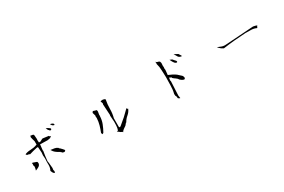

<svg xmlns="http://www.w3.org/2000/svg" viewBox="86 -1685 3828 2591"><g transform="rotate(-30 2000.0 -389.5)"><path d="M466.3 -80.6Q470.2 -82.5 470.2 -87.4Q470.2 -97.2 471.7 -103.5L466.3 -123.5L470.2 -151.4Q466.3 -180.7 464.8 -208.5Q463.4 -236.3 457.5 -263.2Q460.4 -303.7 466.3 -341.3Q472.2 -378.9 478 -414.6L475.1 -422.9L484.9 -511.2L602.1 -508.3L646.5 -517.1L649.4 -522.9L664.1 -527.3Q664.1 -527.8 664.1 -528.8Q664.1 -534.2 661.4 -536.9Q658.7 -539.6 652.8 -540.5L648.4 -541.5L645.5 -550.8L562 -562H543L540 -557.6L506.8 -540.5H484.4L481 -582L483.9 -590.3Q481 -610.8 481 -630.9Q481 -650.9 476.1 -665.5Q464.4 -674.3 449.2 -674.3Q438.5 -674.3 429.2 -678.7L423.3 -655.8Q425.3 -638.7 431.4 -621.6Q437.5 -604.5 441.9 -585V-532.2Q413.1 -521 387 -516.4Q360.8 -511.7 332 -510.7Q283.2 -509.3 247.1 -492.2L258.3 -477.1Q265.6 -472.2 276.4 -472.2Q291 -472.2 301.3 -462.4Q330.1 -470.7 359.6 -479.2Q389.2 -487.8 421.4 -493.7H441.4L447.8 -406.2L443.8 -362.3L447.8 -313.5Q445.3 -282.7 445.3 -259.3Q445.3 -235.8 445.6 -226.1Q445.8 -216.3 445.8 -211.9Q445.8 -168.5 425.8 -130.9Q429.7 -116.7 437 -104.5Q445.3 -90.8 456.1 -80.6ZM270 -293.9Q270 -269.5 263.2 -247.1Q261.2 -239.3 258.8 -232.4Q272.9 -237.3 287.1 -244.1Q307.1 -252.9 324.7 -266.6L338.4 -290V-310.1Q338.4 -317.9 331.5 -326.7L270 -348.6V-346.2H261.2L266.1 -334L263.7 -305.2L270 -296.4ZM708 -258.8Q713.4 -257.8 715.3 -257.8Q717.3 -257.8 719.5 -258.1Q721.7 -258.3 724.1 -259.8Q729.5 -262.2 735.8 -266.1V-280.3Q728 -292 716.3 -303.2L689.9 -330.1L679.7 -335.9L676.3 -345.2Q653.3 -363.3 626 -367.4Q598.6 -371.6 567.9 -375.5H567.4L587.9 -345.2Q604.5 -325.7 626.5 -311.5Q649.4 -296.4 673.3 -283.7V-278.8L682.6 -276.9L685.1 -267.1ZM688 -610.8 707 -602.5 716.3 -612.3 719.7 -612.8 715.8 -627.9Q700.7 -641.1 686.5 -648.9Q672.4 -656.7 657.7 -659.7L677.2 -621.6H683.6ZM753.9 -652.3 777.3 -640.1 788.1 -644.5 782.7 -661.1Q772.5 -670.4 759.5 -674.6Q746.6 -678.7 734.9 -681.6Z M1522.9 -318.4Q1540.5 -382.8 1540.5 -453.6Q1540.5 -524.4 1554.2 -589.8L1551.3 -600.1Q1540.5 -605 1530.8 -607.9Q1521 -610.8 1513.9 -610.8Q1506.8 -610.8 1495.1 -608.9L1493.7 -611.8V-606.9H1482.9V-597.2L1494.1 -568.8L1489.7 -552.2L1499.5 -385.3L1496.6 -372.6L1503.4 -276.4Q1503.4 -212.4 1497.6 -181.2Q1494.6 -165.5 1487.8 -147L1469.7 -143.6L1469.2 -142.6V-142.1L1509.8 -110.8L1534.7 -99.6V-93.8L1537.6 -92.3Q1548.3 -111.8 1568.4 -126.2Q1588.4 -140.6 1607.4 -152.8L1634.3 -185.1H1637.7H1640.1Q1660.2 -225.1 1699.2 -257.8Q1737.3 -290 1753.9 -331.1L1752.9 -337.4H1739.7V-353.5Q1723.1 -335.9 1701.7 -316.4Q1672.9 -290.5 1645.5 -262.2L1543.5 -176.3H1541H1522.9ZM1278.8 -210.4H1289.1L1302.2 -219.7Q1331.5 -271.5 1352.1 -324.5Q1372.6 -377.4 1374.5 -437.5V-444.8H1377L1374.5 -456.1L1382.3 -505.9L1378.9 -528.3L1337.9 -540L1321.8 -546.9V-531.2L1309.1 -528.8L1324.7 -475.1L1321.8 -459.5L1324.7 -438Q1321.8 -380.4 1307.6 -330.8Q1293.5 -281.2 1273.9 -231.9V-222.2H1282.7Z M2475.1 -404.8V-396.5Q2492.2 -379.9 2514.2 -366.2Q2539.1 -350.1 2551.8 -326.7Q2563.5 -315.9 2577.1 -307.6Q2590.8 -299.3 2605.5 -296.4L2617.7 -298.3L2625 -320.3L2614.7 -346.2L2556.6 -400.4Q2532.2 -418.5 2505.4 -432.4Q2478.5 -446.3 2444.3 -460L2451.7 -536.1L2448.7 -561.5L2451.7 -582.5L2448.7 -595.2L2451.7 -643.6L2445.3 -665.5Q2438.5 -675.3 2429.2 -677.2Q2416 -680.7 2402.3 -685.1L2388.2 -699.2L2391.1 -675.3L2388.7 -663.6Q2403.8 -614.3 2405.3 -558.3Q2406.7 -502.4 2409.7 -446.3Q2406.7 -384.8 2406.7 -319.6Q2406.7 -254.4 2391.1 -194.8L2394.5 -159.7H2399.9L2406.2 -120.1L2431.6 -105.5L2435.1 -106.9L2435.5 -107.4L2429.2 -148.9L2439.9 -365.2L2436 -378.4L2441.4 -420.9ZM2567.4 -625.5Q2574.7 -610.8 2582 -595.7Q2592.8 -574.7 2608.4 -557.1Q2611.8 -552.2 2619.9 -549.8Q2627.9 -547.4 2636.7 -543.9L2640.1 -545.9L2645 -554.7Q2644.5 -564.9 2637.7 -571.3Q2627.4 -581.1 2617.2 -593.3Q2612.8 -600.6 2606.7 -606.7Q2600.6 -612.8 2589.8 -616.9Q2579.1 -621.1 2567.4 -625.5ZM2686 -608.4Q2694.3 -597.7 2706.1 -592.3Q2718.8 -586.4 2730 -584.5Q2731.9 -584.5 2732.9 -585.9Q2734.9 -588.9 2737.3 -591.8L2711.4 -633.3L2653.3 -664.1Q2658.7 -652.8 2665 -644Q2677.2 -627 2686 -608.4Z M3830.1 -434.6Q3799.3 -447.3 3768.1 -451.7Q3660.2 -443.8 3548.6 -437Q3437 -430.2 3328.6 -422.4Q3321.8 -421.9 3316.7 -421.9Q3311.5 -421.9 3304.2 -422.1Q3296.9 -422.4 3287.1 -424.3Q3267.1 -427.7 3247.3 -437.3Q3227.5 -446.8 3204.1 -451.2L3248.5 -411.1L3280.8 -392.6Q3445.3 -416 3635.7 -426.3Q3680.7 -426.3 3724.9 -424.8Q3769 -423.3 3804.7 -405.3L3809.1 -406.7L3822.3 -433.6Z"/></g></svg>

Font: Bakudai
Style: ExtraLight
Weight: 200
Version: Version 1.48